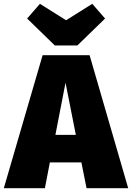

<svg xmlns="http://www.w3.org/2000/svg" viewBox="-45 -985 691 1005"><path d="M626 0H408L381 -135H216L190 0H-25L178 -696H424ZM352 -279 298 -552 245 -279ZM360 -747H242L97 -888L164 -965L301 -879L438 -965L505 -888Z"/></svg>

Font: Trujillo Black
Style: Regular
Weight: 900
Designer: Fira Sans original fonts by bBox Type GmbH, Carrois Corporate GbR, & Edenspiekermann AG / Changes by Cristiano Sobral
Foundry: Fira Sans original fonts by bBox Type GmbH, Carrois Corporate GbR, & Edenspiekermann AG / Changes by Cristiano Sobral
Version: Version 4.301;July 28, 2020;FontCreator 13.0.0.2655 64-bit